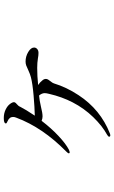

<svg xmlns="http://www.w3.org/2000/svg" viewBox="191 -784 617 1040"><g transform="rotate(-90 500.0 -263.5)"><path d="M763 -388Q763 -378 755 -371Q747 -364 734 -364Q720 -364 705 -367Q681 -371 653 -371Q608 -371 560 -366Q574 -357 585 -343Q593 -334 593 -324Q593 -318 589.5 -312Q586 -306 581 -300Q571 -288 569 -281Q548 -212 505 -147Q427 -28 297 23Q292 25 289 25Q280 25 280 19Q280 14 290 8Q338 -18 386 -67.5Q434 -117 466 -179Q496 -237 512 -306Q516 -322 516 -330Q516 -346 503 -361Q500 -360 496 -360Q480 -359 444 -351Q408 -342 390 -342Q379 -342 366 -347Q327 -296 284.5 -256Q242 -216 209 -199Q199 -195 196 -195Q190 -195 190 -200Q190 -204 200 -214Q330 -342 383 -484Q387 -493 387 -502Q387 -522 363 -532Q362 -533 358 -534.5Q354 -536 353 -537.5Q352 -539 352 -541Q352 -552 381 -552Q406 -552 426 -542.5Q446 -533 456.5 -519.5Q467 -506 467 -497Q467 -490 457 -482Q451 -477 447.5 -472.5Q444 -468 441 -461Q428 -435 394 -384Q439 -385 503 -390.5Q567 -396 602 -405Q618 -409 642 -420Q656 -427 666 -430.5Q676 -434 687 -434Q715 -434 739 -419.5Q763 -405 763 -388Z"/></g></svg>

Font: Shippori Mincho
Style: Regular
Weight: 400
Designer: FONTDASU
Foundry: FONTDASU / Google Inc. / but / Adobe
Version: Version 3.110; ttfautohint (v1.8.3)